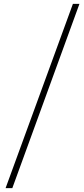

<svg xmlns="http://www.w3.org/2000/svg" viewBox="-20 -802 436 998"><path d="M9 176 359 -782H393L44 176Z"/></svg>

Font: Noto Sans HK Thin Thin
Style: Regular
Weight: 250
Version: Version 2.004-H2;hotconv 1.0.118;makeotfexe 2.5.65603